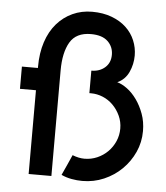

<svg xmlns="http://www.w3.org/2000/svg" viewBox="-50 -711 663 765"><g transform="rotate(5 281.5 -328.5)"><path d="M223 -8Q232 -28 241.5 -48.5Q251 -69 260 -90Q285 -80 308 -80Q335 -80 359 -90.5Q383 -101 401 -119Q419 -137 429.5 -161Q440 -185 440 -212Q440 -239 429 -263Q418 -287 400 -305Q382 -323 359 -332.5Q336 -342 312 -342Q310 -342 307 -342H305V-432Q338 -432 359.5 -451Q381 -470 381 -502Q381 -534 358.5 -555.5Q336 -577 291 -577Q232 -577 207.5 -535.5Q183 -494 183 -422V0H92V-335H28V-424H92V-429Q92 -484 106.5 -528Q121 -572 147.5 -602.5Q174 -633 210 -649.5Q246 -666 288 -666Q332 -666 366.5 -653Q401 -640 424.5 -618Q448 -596 460 -567Q472 -538 472 -507Q472 -472 457.5 -440.5Q443 -409 412 -395Q431 -390 452 -374.5Q473 -359 490.5 -334.5Q508 -310 519.5 -278.5Q531 -247 531 -210Q531 -165 513 -125.5Q495 -86 464.5 -56Q434 -26 393.5 -8.5Q353 9 307 9Q286 9 264 5Q242 1 223 -8Z"/></g></svg>

Font: JosefinSans
Style: SemiBold
Weight: 600
Designer: Santiago Orozco
Foundry: Typemade
Version: Version 1.0 ; ttfautohint (v1.3)